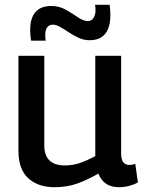

<svg xmlns="http://www.w3.org/2000/svg" viewBox="-20 -772 600 802"><path d="M208 10Q139 10 98 -27.5Q57 -65 57 -142V-539H165V-165Q165 -81 251 -81Q285 -81 315 -91.5Q345 -102 378 -120V-539H486V-133Q486 -104 495.5 -93.5Q505 -83 520 -83Q533 -83 545 -88L556 -10Q540 -1 519.5 4.5Q499 10 477 10Q413 10 391 -47Q346 -21 303 -5.5Q260 10 208 10ZM110 -602Q108 -613 107 -624.5Q106 -636 106 -646Q106 -747 195 -747Q227 -747 254.5 -731.5Q282 -716 305 -700Q328 -684 347 -684Q363 -684 371 -697.5Q379 -711 379 -729Q379 -741 377 -752H438Q441 -731 441 -708Q441 -658 419.5 -631Q398 -604 354 -604Q330 -604 308.5 -614Q287 -624 267.5 -637Q248 -650 231 -659.5Q214 -669 201 -669Q185 -669 177 -657.5Q169 -646 169 -626Q169 -612 171 -602Z"/></svg>

Font: Georama Medium
Style: Regular
Weight: 500
Designer: Jean-Baptiste Levee
Foundry: Production Type
Version: Version 1.000